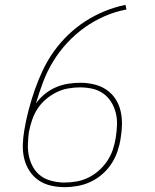

<svg xmlns="http://www.w3.org/2000/svg" viewBox="-20 -763 640 791"><path d="M246 8Q217 8 189 1.5Q161 -5 138.5 -20.5Q116 -36 101 -59.5Q86 -83 79.5 -110.5Q73 -138 74 -167.5Q75 -197 80 -226Q87 -268 98 -310Q109 -352 123.5 -393.5Q138 -435 157 -475Q176 -515 202.5 -552Q229 -589 262 -620.5Q295 -652 332.5 -676Q370 -700 411.5 -717Q453 -734 497 -743L501 -724Q454 -715 410.5 -696Q367 -677 328.5 -649.5Q290 -622 257 -586.5Q224 -551 199 -510Q174 -469 157.5 -425Q141 -381 128 -337Q144 -359 165 -376Q186 -393 210.5 -403.5Q235 -414 260.5 -418Q286 -422 311 -422Q339 -422 367 -415.5Q395 -409 417.5 -394Q440 -379 455 -356.5Q470 -334 476.5 -307Q483 -280 482.5 -251Q482 -222 477 -193Q473 -166 464 -139.5Q455 -113 439.5 -89Q424 -65 401.5 -45.5Q379 -26 353.5 -14Q328 -2 300.5 3Q273 8 246 8ZM246 -11Q271 -11 296 -15.5Q321 -20 344.5 -31.5Q368 -43 388 -61Q408 -79 422.5 -101Q437 -123 445 -147Q453 -171 457 -196Q457 -196 457 -196Q457 -196 457 -197Q457 -197 457 -197Q457 -197 457 -197Q461 -222 462 -248Q463 -274 457 -298Q451 -322 438 -343Q425 -364 405 -378Q385 -392 360.5 -397.5Q336 -403 310 -403Q285 -403 260 -398.5Q235 -394 212 -382.5Q189 -371 168.5 -353.5Q148 -336 134 -314Q120 -292 112 -268Q104 -244 99 -219Q96 -195 95 -170.5Q94 -146 98.5 -123Q103 -100 113.5 -79.5Q124 -59 141 -44Q158 -29 180.5 -21.5Q203 -14 226 -12Q231 -11 236 -11Q241 -11 245 -11H246Q246 -11 246 -11Q246 -11 246 -11Z"/></svg>

Font: Iosevka Curly Slab ThExObl
Style: Regular
Weight: 100
Width: 7
Italic angle: -9°
Monospace: yes
Designer: Belleve Invis
Foundry: Belleve Invis
Version: Version 11.1.0; ttfautohint (v1.8.3)